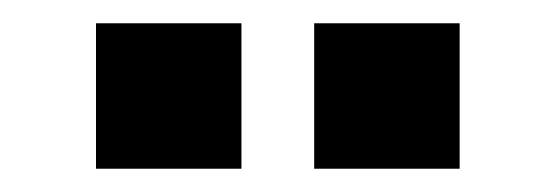

<svg xmlns="http://www.w3.org/2000/svg" viewBox="-20 -895 478 165"><path d="M62.5 -875H187.5V-750H62.5ZM250 -875H375V-750H250Z"/></svg>

Font: Oswald
Style: Stencbab
Weight: 400
Designer: Mathieu Le Lay
Foundry: Mathieu Le Lay
Version: Version 1.000